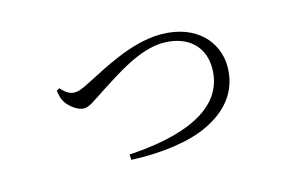

<svg xmlns="http://www.w3.org/2000/svg" viewBox="-63 -590 1125 720"><g transform="rotate(-15 500.0 -229.5)"><path d="M179 -346 167 -340C170 -324 172 -309 180 -296C192 -275 224 -249 249 -249C271 -249 291 -267 346 -302C402 -337 505 -410 598 -410C694 -410 752 -355 752 -271C752 -108 570 -50 369 -38L370 -17C488 -11 600 -28 668 -61C749 -99 809 -163 809 -262C809 -356 737 -443 598 -443C484 -443 368 -376 294 -339C256 -319 244 -316 229 -316C212 -316 194 -328 179 -346Z"/></g></svg>

Font: Kiri Minchoo Light
Style: Regular
Weight: 300
Designer: Ryoko NISHIZUKA 西塚涼子 (kana & ideographs); Frank Grießhammer (Latin, Greek & Cyrillic);
akenotsuki.com/eyeben/fonts/ (U+
Foundry: Adobe
akenotsuki.com/eyeben/fonts/
Version: Version 4.002;hotconv 1.0.119;makeotfexe 2.5.65604